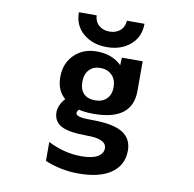

<svg xmlns="http://www.w3.org/2000/svg" viewBox="-101 -857 1202 1188"><g transform="rotate(10 500.0 -262.5)"><path d="M394.5 -334Q394.5 -285.2 419.9 -259.8Q445.3 -234.4 493.2 -234.4Q537.1 -234.4 564 -260.7Q590.8 -287.1 590.8 -334Q590.8 -382.8 562.5 -410.2Q534.2 -437.5 490.2 -437.5Q446.3 -437.5 420.4 -409.7Q394.5 -381.8 394.5 -334ZM298.8 -753.9H410.2Q413.1 -712.9 439.5 -690.9Q465.8 -668.9 505.4 -668.9Q544.9 -668.9 571.3 -690.9Q597.7 -712.9 600.6 -753.9H710.9Q710.9 -670.9 652.8 -621.1Q594.7 -571.3 505.4 -571.3Q416 -571.3 357.4 -621.1Q298.8 -670.9 298.8 -753.9ZM746.1 37.1Q746.1 127 674.8 178.2Q603.5 229.5 467.8 229.5Q359.4 229.5 257.8 187.5V68.4Q359.4 121.1 467.8 121.1Q535.2 121.1 569.3 101.1Q603.5 81.1 603.5 47.9Q603.5 -11.7 477.5 -10.7Q364.3 -10.7 316.9 -37.6Q269.5 -64.5 269.5 -121.1Q269.5 -164.1 308.6 -210Q254.9 -254.9 254.9 -339.8Q254.9 -425.8 310.1 -480Q365.2 -534.2 451.2 -534.2Q547.9 -534.2 607.4 -475.6L609.4 -523.4H740.2V-336.9Q740.2 -150.4 497.1 -150.4Q442.4 -150.4 404.3 -160.2Q392.6 -149.4 392.6 -137.7Q392.6 -125 412.6 -118.2Q432.6 -111.3 497.1 -111.3Q627 -111.3 686.5 -74.7Q746.1 -38.1 746.1 37.1Z"/></g></svg>

Font: GenEi Gothic M Regular
Style: Bold
Weight: 700
Designer: o_tamon (Modified); [Source Han Sans]
Ryoko NISHIZUKA  (kana & ideographs); Paul D. Hunt (Latin, Greek & Cyrillic); Wenl
Version: Version 1.1a;Original Version 1.004